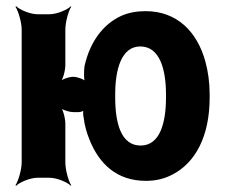

<svg xmlns="http://www.w3.org/2000/svg" viewBox="-20 -574 739 620"><path d="M191 -364V-478C191 -502 201 -539 210 -552L209 -554C197 -542 163 -528 140 -528H101C78 -528 44 -542 32 -554L30 -552C39 -539 50 -502 50 -478V-50C50 -26 39 11 30 24L32 26C44 14 78 0 101 0H140C163 0 197 14 209 26L210 24C201 11 191 -26 191 -50V-175C191 -192 183 -223 174 -232L171 -229C178 -220 203 -212 217 -212H234C240 -212 250 -215 253 -219L250 -222C248 -217 248 -202 250 -195C253 -169 260 -145 269 -123C300 -45 357 10 451 10C484 10 512 3 538 -11C611 -49 657 -134 657 -259V-269C657 -308 652 -343 643 -376C617 -470 553 -538 450 -538C421 -538 395 -533 372 -523C313 -496 271 -440 253 -361C251 -347 250 -316 255 -307L258 -310C252 -318 229 -326 217 -326C203 -326 178 -318 171 -308L173 -306C183 -315 191 -346 191 -364ZM516 -269V-259C516 -176 496 -104 434 -104C371 -104 352 -176 352 -259V-269C352 -350 372 -424 433 -424C495 -424 516 -352 516 -269Z"/></svg>

Font: Asimov
Style: EdgeExtreme
Weight: 500
Designer: Google
Version: Version 2.000980: 2014